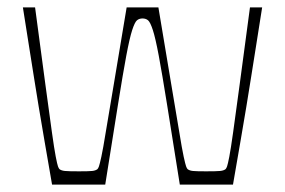

<svg xmlns="http://www.w3.org/2000/svg" viewBox="-20 -500 772 520"><path d="M121 0Q109 -68 100.5 -118.5Q92 -169 85 -210Q78 -251 72 -290.5Q66 -330 58.5 -375.5Q51 -421 42 -480H75Q92 -352 103 -270.5Q114 -189 120.5 -142.5Q127 -96 131 -75.5Q135 -55 137 -49.5Q139 -44 141 -42Q146 -38 155.5 -37Q165 -36 194 -36Q221 -36 230 -37Q239 -38 244 -42Q246 -44 248 -49.5Q250 -55 254.5 -75.5Q259 -96 266.5 -142.5Q274 -189 288 -270.5Q302 -352 323 -480H409Q430 -352 444 -270.5Q458 -189 465.5 -142.5Q473 -96 477.5 -75.5Q482 -55 484 -49.5Q486 -44 488 -42Q493 -38 502 -37Q511 -36 538 -36Q567 -36 576.5 -37Q586 -38 591 -42Q593 -44 595 -49.5Q597 -55 601 -75.5Q605 -96 611.5 -142.5Q618 -189 629 -270.5Q640 -352 657 -480H690Q681 -421 673.5 -375.5Q666 -330 660 -290.5Q654 -251 647 -210Q640 -169 631.5 -118.5Q623 -68 611 0H467Q446 -132 432.5 -216.5Q419 -301 410 -349Q401 -397 394 -418.5Q387 -440 381 -445Q375 -450 366 -450Q357 -450 351 -445Q345 -440 338 -418.5Q331 -397 322 -349Q313 -301 299.5 -216.5Q286 -132 265 0Z"/></svg>

Font: Ojuju ExtraLight
Style: Regular
Weight: 200
Designer: Chisaokwu Joboson, Mirko Velimirovic
Foundry: Udi Foundry
Version: Version 1.000